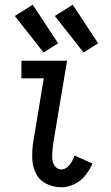

<svg xmlns="http://www.w3.org/2000/svg" viewBox="-20 -788 472 816"><path d="M241 8Q269 8 296.5 -5.5Q324 -19 342.5 -42.5Q361 -66 373 -93L297 -127Q292 -114 285 -101Q278 -88 266.5 -78Q255 -68 241 -68Q225 -68 215 -80Q205 -92 203 -107.5Q201 -123 202 -139Q203 -155 205 -171L265 -530H71V-455H166L121 -183Q116 -149 117 -115Q118 -81 132.5 -51.5Q147 -22 177 -7Q207 8 241 8ZM335 -565 397 -604 289 -768 213 -720ZM165 -565 227 -604 119 -768 43 -720Z"/></svg>

Font: Iosevka Sparkle
Style: Italic
Weight: 400
Italic angle: -9°
Designer: Belleve Invis
Foundry: Belleve Invis
Version: Version 4.5.0; ttfautohint (v1.8.3)